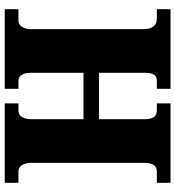

<svg xmlns="http://www.w3.org/2000/svg" viewBox="16 -770 754 827"><g transform="rotate(90 393.5 -357.0)"><path d="M20 0H363V-59H328C305 -59 294 -81 294 -111V-339H494V-117C494 -81 482 -59 456 -59H426V0H768V-59H718C697 -59 682 -80 682 -113V-602C682 -639 696 -655 718 -655H768V-714H426V-655H455C483 -655 494 -639 494 -602V-406H294V-605C294 -639 305 -655 328 -655H363V-714H20V-655H61C86 -655 106 -639 106 -600V-111C106 -81 91 -59 70 -59H20Z"/></g></svg>

Font: Noto Serif Devanagari SemiCondensed Black
Style: Regular
Weight: 900
Width: 4
Designer: Universal Thirst, Indian Type Foundry and the Monotype Design Team
Foundry: Monotype Imaging Inc.
Version: Version 2.004